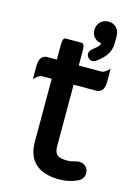

<svg xmlns="http://www.w3.org/2000/svg" viewBox="-114 -784 601 860"><g transform="rotate(15 186.5 -354.0)"><path d="M358.9 -42Q358.9 -16.1 332.5 -2Q293 16.1 249 16.1Q171.4 16.1 134.3 -21.5Q100.1 -55.2 100.1 -119.1V-410.6H56.6Q42.5 -410.6 28.3 -396.5L19 -387.2V-448.2Q19 -477.5 31.7 -490.2Q41 -499.5 56.6 -499.5H100.1V-563.5Q100.1 -588.4 105 -596.2Q107.9 -601.1 113.3 -601.1H188.5Q192.4 -601.1 195.3 -597.9Q198.2 -594.7 199.7 -588.9Q201.7 -578.6 201.7 -563.5V-499.5H305.7Q319.8 -499.5 334 -513.7L343.3 -522.9V-461.9Q343.3 -432.6 330.6 -419.9Q321.3 -410.6 305.7 -410.6H201.7V-127Q201.7 -98.6 212.9 -87.4L215.3 -85.4Q229.5 -74.7 258.8 -74.7Q278.3 -74.7 296.9 -80.6H297.4L298.3 -81.1Q310.1 -83.5 317.4 -83.5Q334.5 -83.5 346.7 -71.3Q358.9 -59.1 358.9 -42ZM228 -670.9Q228 -694.3 242.9 -709.2Q257.8 -724.1 280.3 -724.1Q303.2 -724.1 317.4 -708.7Q331.5 -693.4 331.5 -669.9V-639.6Q331.5 -608.9 317.4 -585.9Q303.7 -563.5 272.9 -541.5Q264.6 -534.7 252.9 -534.7Q243.7 -534.7 235.8 -543.2Q228 -551.8 228 -562Q228 -574.7 242.7 -586.4Q263.7 -602.5 268.6 -610.4Q272 -615.2 272.5 -622.1Q254.9 -623.5 242.2 -635.7Q228 -649.9 228 -670.9Z"/></g></svg>

Font: YuPearl-Medium
Style: Medium
Weight: 500
Designer: Max Yao
Foundry: Max-Everyday
Version: Version 1.011; ttfautohint (v1.8.3)